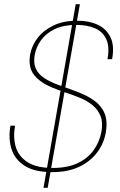

<svg xmlns="http://www.w3.org/2000/svg" viewBox="-20 -811 575 918"><path d="M188 87 342 -791H362L208 87ZM229 12Q146 12 98.5 -18Q51 -48 35 -98.5Q19 -149 30 -210H52Q42 -156 55 -110Q68 -64 111 -36Q154 -8 232 -8Q303 -8 351.5 -31Q400 -54 428 -93.5Q456 -133 465 -181Q473 -226 460.5 -256.5Q448 -287 422.5 -308Q397 -329 364 -342.5Q331 -356 295.5 -368Q260 -380 228 -393Q173 -416 143.5 -452Q114 -488 124 -550Q132 -594 160.5 -630.5Q189 -667 236.5 -689.5Q284 -712 349 -712Q405 -712 446.5 -693Q488 -674 508 -633.5Q528 -593 516 -528H494Q505 -589 487.5 -625Q470 -661 432.5 -676.5Q395 -692 345 -692Q283 -692 241 -671.5Q199 -651 176 -618.5Q153 -586 146 -549Q139 -509 151.5 -482.5Q164 -456 190.5 -438.5Q217 -421 251 -408Q285 -395 321.5 -382.5Q358 -370 391 -354Q415 -342 435 -326.5Q455 -311 469 -290Q483 -269 487.5 -242Q492 -215 486 -179Q477 -125 444.5 -82Q412 -39 358.5 -13.5Q305 12 229 12Z"/></svg>

Font: DM Sans 28pt Thin
Style: Italic
Weight: 250
Italic angle: -10°
Version: Version 4.004;gftools[0.9.30]